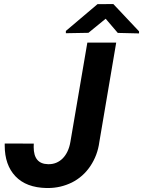

<svg xmlns="http://www.w3.org/2000/svg" viewBox="-20 -922 709 952"><path d="M542 -901.9 463.4 -901.4 306.6 -768.6V-757.3L418.5 -759.3L503.9 -829.1L564 -758.8L669.4 -756.3V-766.6ZM329.1 -218.8C317.4 -148.4 275.4 -107.9 222.2 -107.9C220.7 -107.9 219.7 -107.9 218.3 -107.9C170.4 -108.9 147 -137.2 147 -193.4C147 -198.7 147 -204.1 147.5 -210L3.4 -210.4C3.4 -207 3.4 -203.6 3.4 -200.2C3.4 -136.2 21 -85.4 56.6 -47.9C92.3 -10.3 143.6 8.8 210.4 10.3C212.9 10.3 214.8 10.3 217.3 10.3C259.8 10.3 299.3 1 336.4 -17.1C373 -35.6 403.8 -62.5 427.7 -98.1C451.7 -133.8 466.8 -173.8 472.7 -218.8L556.2 -710.9H413.1Z"/></svg>

Font: Roboto
Style: Bold Italic
Weight: 700
Italic angle: -12°
Designer: Google
Version: Version 2.137; 2017